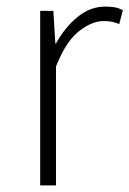

<svg xmlns="http://www.w3.org/2000/svg" viewBox="-20 -563 393 583"><path d="M102 0V-530H142L148 -431H150Q177 -480 215.5 -511.5Q254 -543 300 -543Q315 -543 327.5 -541Q340 -539 353 -532L342 -490Q329 -495 319.5 -497Q310 -499 294 -499Q259 -499 219.5 -468Q180 -437 150 -361V0Z"/></svg>

Font: Noto Sans TC Thin ExtraLight
Style: Regular
Weight: 250
Version: Version 2.004-H2;hotconv 1.0.118;makeotfexe 2.5.65603